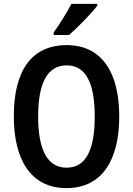

<svg xmlns="http://www.w3.org/2000/svg" viewBox="-20 -957 683 987"><path d="M480 -928V-937H347C324 -893 290 -838 256 -790V-777H335C380 -816 452 -890 480 -928ZM593 -358C593 -578 508 -725 323 -725C142 -725 51 -594 51 -359C51 -141 135 10 322 10C507 10 593 -138 593 -358ZM176 -358C176 -529 223 -621 323 -621C421 -621 467 -531 467 -358C467 -185 421 -95 322 -95C224 -95 176 -187 176 -358Z"/></svg>

Font: Noto Sans Telugu Condensed SemiBold
Style: Regular
Weight: 600
Width: 3
Designer: Jelle Bosma - Monotype Design Team
Foundry: Monotype Imaging Inc.
Version: Version 2.005